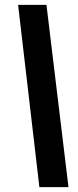

<svg xmlns="http://www.w3.org/2000/svg" viewBox="-20 -745 318 785"><path d="M141 20 54 -725H170L260 20Z"/></svg>

Font: Libra Sans Modern
Style: Bold Italic
Weight: 700
Italic angle: -12°
Foundry: Stefan Peev, Context Ltd
Version: Version 1.000